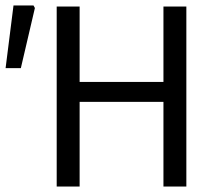

<svg xmlns="http://www.w3.org/2000/svg" viewBox="-33 -680 788 700"><path d="M173.7 0V-656.3H257.3V-381.3H562.9V-656.3H646.4V0H562.9V-308.6H257.3V0ZM-12.6 -431.6 16.2 -660H89.2L94.2 -650.8L43 -431.6Z"/></svg>

Font: SourceSans3VF
Style: Regular
Weight: 200
Designer: Paul D. Hunt
Foundry: Adobe
Version: Version 3.052;hotconv 1.1.0;makeotfexe 2.6.0